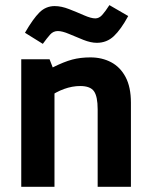

<svg xmlns="http://www.w3.org/2000/svg" viewBox="-20 -719 578 739"><path d="M61.8 0V-490.8H170.8L182.9 -459.5Q226.3 -481.3 258 -489.7Q289.8 -498.1 327.7 -498.1Q372.6 -498.1 407.9 -479.4Q443.1 -460.7 463.5 -422.2Q483.9 -383.6 483.9 -323.7V0H355.9V-298.4Q355.9 -347.6 341.7 -367.8Q327.5 -387.9 288.6 -387.9Q258.2 -387.9 226.6 -376.5Q195 -365.1 166.7 -344.2L189.7 -422.7V0ZM144.8 -550.2 76.1 -592.9Q107.2 -646.8 131.9 -671.2Q156.6 -695.6 190.5 -695.6Q216.1 -695.6 246.2 -683.8Q276.4 -672 303.5 -660.1Q330.7 -648.2 346.8 -648.2Q361.3 -648.2 373.2 -661.3Q385.1 -674.4 401.1 -699.3L473.5 -657.3Q445.5 -605.6 418.2 -579.9Q391 -554.2 352.7 -554.2Q329.4 -554.2 300.8 -565.6Q272.3 -577 245.9 -588.3Q219.5 -599.5 202.7 -599.5Q185.1 -599.5 173.1 -586.1Q161 -572.6 144.8 -550.2Z"/></svg>

Font: Anaheim
Style: Regular
Weight: 400
Designer: Vernon Adams
Foundry: Vernon Adams
Version: Version 2.001